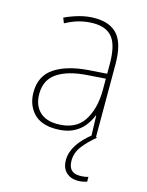

<svg xmlns="http://www.w3.org/2000/svg" viewBox="-114 -608 687 896"><g transform="rotate(15 229.0 -160.0)"><path d="M232 -537Q307 -537 343.5 -494Q380 -451 380 -353V0H358L355 -99H353Q342 -71 322 -46Q302 -21 269.5 -5.5Q237 10 189 10Q116 10 80 -29.5Q44 -69 44 -129Q44 -208 103 -247.5Q162 -287 266 -295L354 -301V-347Q354 -437 324.5 -474.5Q295 -512 232 -512Q200 -512 167.5 -504Q135 -496 98 -476L88 -501Q122 -517 158.5 -527Q195 -537 232 -537ZM267 -271Q175 -265 123.5 -231Q72 -197 72 -129Q72 -75 102.5 -44.5Q133 -14 189 -14Q276 -14 314.5 -71.5Q353 -129 354 -220V-277ZM298 133Q298 192 352 192Q364 192 376 190.5Q388 189 394 186V210Q387 212 375.5 214.5Q364 217 350 217Q316 217 294 196.5Q272 176 272 137Q272 63 366 -10L385 0Q348 30 323 62.5Q298 95 298 133Z"/></g></svg>

Font: Noto Sans Telugu SemiCondensed Thin
Style: Regular
Weight: 100
Width: 4
Designer: Jelle Bosma - Monotype Design Team
Foundry: Monotype Imaging Inc.
Version: Version 2.005; ttfautohint (v1.8.4.7-5d5b)